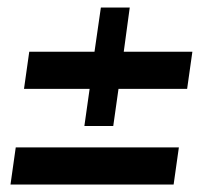

<svg xmlns="http://www.w3.org/2000/svg" viewBox="-20 -492 558 512"><path d="M22 -99H457L443 0H8ZM58 -354H232L249 -472H326L310 -354H493L479 -255H296L282 -156H205L219 -255H44Z"/></svg>

Font: Genos ExtraBold
Style: Italic
Weight: 800
Italic angle: -8°
Version: Version 1.010